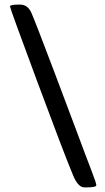

<svg xmlns="http://www.w3.org/2000/svg" viewBox="-20 -751 458 834"><path d="M67.9 -731Q100.6 -731 116.7 -694.6Q132.8 -658.2 213.1 -446Q293.5 -233.9 322.3 -155.8Q351.1 -77.6 374.8 -16.6Q398.4 44.4 398.4 53.7Q398.4 63 354.5 63H346.7Q319.3 63 297.9 11.7Q258.3 -83 140.9 -399.2Q23.4 -715.3 23.4 -723.1Q23.4 -731 60.1 -731Z"/></svg>

Font: Averia Sans
Style: Bold
Weight: 700
Version: Version 1.0